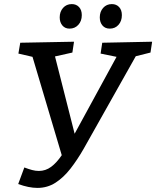

<svg xmlns="http://www.w3.org/2000/svg" viewBox="-20 -904 764 939"><path d="M69 -4 99 -85Q120 -77 137 -72.5Q154 -68 170 -68Q203 -68 230 -88Q257 -108 282 -145L139 -626L70 -642L79 -695L342 -700L334 -647L249 -628L345 -250L550 -626L472 -642L480 -695L724 -700L716 -647L644 -629L389 -176Q358 -122 324.5 -79Q291 -36 251.5 -10.5Q212 15 163 15Q121 15 69 -4ZM320 -764Q298 -764 285 -779.5Q272 -795 272 -819Q272 -847 288.5 -865.5Q305 -884 331 -884Q353 -884 366.5 -869.5Q380 -855 380 -830Q380 -801 363 -782.5Q346 -764 320 -764ZM517 -764Q494 -764 481 -779.5Q468 -795 468 -819Q468 -847 484.5 -865.5Q501 -884 527 -884Q549 -884 562.5 -869.5Q576 -855 576 -830Q576 -801 559.5 -782.5Q543 -764 517 -764Z"/></svg>

Font: Bitter Medium
Style: Italic
Weight: 500
Italic angle: -9°
Designer: Sol Matas, and Bitter project Authors
Foundry: Sol Matas
Version: Version 2.001